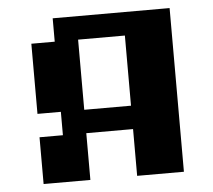

<svg xmlns="http://www.w3.org/2000/svg" viewBox="-47 -659 788 710"><g transform="rotate(-5 347.0 -304.0)"><path d="M434 0V-173.6H260.4V0H86.8V-173.6H173.6V-260.4H86.8V-520.8H173.6V-607.6H607.6V0ZM434 -520.8H260.4V-260.4H434Z"/></g></svg>

Font: 8-bit Operator+ 8
Style: Bold
Weight: 700
Designer: GrandChaos9000
Version: Version 1.3.0 - August 1, 2014